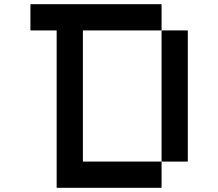

<svg xmlns="http://www.w3.org/2000/svg" viewBox="-20 -895 1040 915"><path d="M125 -875H750V-750H375V-125H750V0H250V-750H125ZM750 -750H875V-125H750Z"/></svg>

Font: Dogica Pixel
Style: Regular
Weight: 400
Designer: Roberto Mocci
Version: Version 001.000